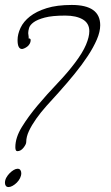

<svg xmlns="http://www.w3.org/2000/svg" viewBox="-20 -736 449 776"><path d="M95 -581Q104 -581 104 -574Q104 -566 100 -559Q96 -552 90 -547.5Q84 -543 78 -540.5Q72 -538 69 -538Q51 -538 51 -574Q51 -598 63 -623.5Q75 -649 101 -669.5Q127 -690 168.5 -703Q210 -716 270 -716Q385 -716 385 -634Q385 -608 371.5 -576.5Q358 -545 335 -510Q312 -475 281.5 -437.5Q251 -400 216 -361Q191 -334 167.5 -307.5Q144 -281 126 -255.5Q108 -230 97 -206.5Q86 -183 86 -162Q86 -153 75 -139Q64 -125 50 -125Q42 -125 42 -141Q42 -180 68.5 -223Q95 -266 132.5 -310.5Q170 -355 211.5 -398.5Q253 -442 283 -482Q314 -523 327.5 -555Q341 -587 341 -610Q341 -642 314.5 -657.5Q288 -673 244 -673Q191 -673 161 -665Q131 -657 116 -646Q101 -635 97.5 -623Q94 -611 94 -602Q94 -598 95 -594Q96 -590 96 -586Q96 -581 95 -581ZM51 -54Q59 -54 62.5 -48.5Q66 -43 66 -36Q66 -26 61 -16Q56 -6 48 2Q40 10 31 15Q22 20 15 20Q7 20 3.5 15Q0 10 0 3Q0 -8 5.5 -18Q11 -28 19 -36Q27 -44 35.5 -49Q44 -54 51 -54Z"/></svg>

Font: Discipuli Britannica
Style: Regular
Weight: 400
Designer: Peter Wiegel
Foundry: Peter Wiegel
Version: Version 0.001 2009